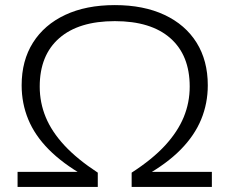

<svg xmlns="http://www.w3.org/2000/svg" viewBox="-20 -734 901 754"><path d="M49 0V-59H310V-44Q226 -92 171.5 -147Q117 -202 91 -265Q65 -328 65 -399Q65 -496 109.5 -566.5Q154 -637 236 -675.5Q318 -714 431 -714Q544 -714 626 -675.5Q708 -637 752 -566.5Q796 -496 796 -399Q796 -328 770 -265Q744 -202 690 -147Q636 -92 551 -44V-59H812V0H497V-56Q579 -109 628.5 -163Q678 -217 701.5 -274Q725 -331 725 -394Q725 -517 649 -584Q573 -651 431 -651Q289 -651 212.5 -584Q136 -517 136 -394Q136 -331 159.5 -274Q183 -217 233 -163Q283 -109 364 -56V0Z"/></svg>

Font: Nunito Sans 10pt SemiExpanded Light
Style: Regular
Weight: 300
Width: 6
Designer: Vernon Adams
Foundry: Vernon Adams
Version: Version 3.101;gftools[0.9.27]